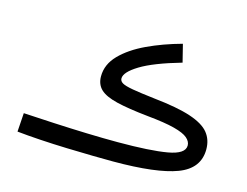

<svg xmlns="http://www.w3.org/2000/svg" viewBox="-86 -727 1131 880"><g transform="rotate(15 479.0 -287.0)"><path d="M511 15Q474 15 416 14Q358 13 292 11Q226 9 163 5Q100 1 53 -4L59 -93Q126 -89 204.5 -85Q283 -81 362.5 -78.5Q442 -76 509 -76Q663 -76 743 -90Q823 -104 823 -144Q823 -163 804.5 -179Q786 -195 740 -207Q694 -219 612 -227Q516 -237 460.5 -250.5Q405 -264 381 -287Q357 -310 357 -348Q357 -405 401.5 -450.5Q446 -496 519.5 -530.5Q593 -565 681 -589L702 -505Q573 -468 511.5 -430.5Q450 -393 450 -363Q450 -350 463.5 -342Q477 -334 513.5 -327.5Q550 -321 619 -313Q732 -301 795 -280Q858 -259 884 -227Q910 -195 910 -149Q910 -58 813.5 -21.5Q717 15 511 15Z"/></g></svg>

Font: Noto Sans Arabic UI Cn Md
Style: Regular
Weight: 500
Width: 3
Designer: Monotype Design Team, Nadine Chahine and Nizar Qandah
Foundry: Monotype Imaging Inc.
Version: Version 2.010; ttfautohint (v1.8.4.7-5d5b)